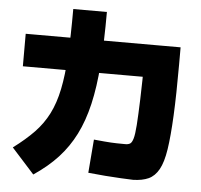

<svg xmlns="http://www.w3.org/2000/svg" viewBox="-56 -879 992 948"><g transform="rotate(5 440.0 -405.5)"><path d="M413.3 -22.2 426.7 -187.8Q448.9 -185.6 480.6 -182.8Q512.2 -180 540.6 -179.4Q568.9 -178.9 583.3 -178.9Q597.8 -178.9 606.7 -184.4Q615.6 -190 621.7 -210.6Q627.8 -231.1 631.1 -277.8Q634.4 -324.4 637.2 -406.1Q640 -487.8 641.1 -612.2L730 -517.8H45.6V-678.9H813.3V-594.4Q813.3 -444.4 808.3 -341.1Q803.3 -237.8 793.3 -172.2Q783.3 -106.7 763.3 -71.1Q743.3 -35.6 712.8 -21.7Q682.2 -7.8 636.7 -6.7Q611.1 -7.8 575.6 -9.4Q540 -11.1 498.3 -14.4Q456.7 -17.8 413.3 -22.2ZM31.1 -114.4Q92.2 -160 133.9 -203.3Q175.6 -246.7 202.2 -299.4Q228.9 -352.2 243.3 -422.2Q257.8 -492.2 263.3 -588.9Q268.9 -685.6 268.9 -821.1H435.6Q435.6 -673.3 427.2 -560.6Q418.9 -447.8 398.9 -362.2Q378.9 -276.7 345.6 -210.6Q312.2 -144.4 263.3 -91.1Q214.4 -37.8 143.3 10Z"/></g></svg>

Font: Paperlogy 9 Black
Style: Regular
Weight: 900
Designer: redesigned by Lee Juim, glyphs from Gmarket Sans & Montserrat
Foundry: PT&
Version: Version 1.001